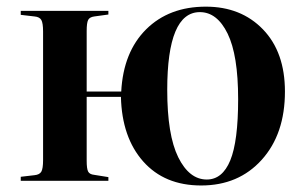

<svg xmlns="http://www.w3.org/2000/svg" viewBox="-20 -549 927 583"><path d="M590.8 14.2Q479.5 14.2 414.8 -58.8Q350.1 -131.8 347.2 -254.9H243.2V-61Q243.2 -36.6 247.6 -28.1Q252 -19.5 266.1 -18.1L309.1 -11.2V0H43V-12.2L85 -17.1Q100.1 -18.6 105.5 -27.8Q110.8 -37.1 110.8 -63V-453.1Q110.8 -479 105.5 -488.3Q100.1 -497.6 85 -499L43 -503.9V-516.1H309.1V-504.9L266.1 -499Q252 -497.1 247.6 -488.3Q243.2 -479.5 243.2 -455.1V-271H348.1Q354.5 -391.1 423.8 -460Q493.2 -528.8 605 -528.8Q711.9 -528.8 778.6 -459.7Q845.2 -390.6 845.2 -271Q845.2 -142.1 774.9 -64Q704.6 14.2 590.8 14.2ZM607.9 -3.9Q655.3 -3.9 679.2 -62Q703.1 -120.1 703.1 -248Q703.1 -381.8 671.1 -447Q639.2 -512.2 586.9 -512.2Q487.8 -512.2 487.8 -275.9Q487.8 -139.2 521.2 -71.5Q554.7 -3.9 607.9 -3.9Z"/></svg>

Font: Display Semibold
Style: Regular
Weight: 600
Designer: Latin by Veronika Burian and Jose Scaglione. Greek by Irene Vlachou. Cyrillic by Vera Evstafieva.
Foundry: TypeTogether
Version: Version 3.002